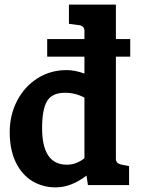

<svg xmlns="http://www.w3.org/2000/svg" viewBox="-20 -800 616 830"><path d="M481 -555V-113Q481 -95 502 -89L538 -82V0H360L354 -41Q288 10 220 10Q165 10 120 -17Q75 -44 48.5 -98Q22 -152 22 -229Q22 -303 54 -364.5Q86 -426 142 -461.5Q198 -497 268 -497Q304 -497 345 -482V-555H184V-631H345V-667Q345 -677 339.5 -683Q334 -689 324 -691L278 -697V-780H481V-631H543V-555ZM269 -88Q310 -88 345 -116V-378Q306 -399 261 -399Q205 -399 183.5 -363Q162 -327 162 -246Q162 -88 269 -88Z"/></svg>

Font: Enriqueta
Style: Bold
Weight: 700
Designer: Viviana Monsalve, Gustavo Ibarra
Foundry: 72Puntos
Version: Version 2.000